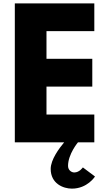

<svg xmlns="http://www.w3.org/2000/svg" viewBox="-20 -845 652 1140"><path d="M540 -825H68V0H361C331 36 281 103 281 158C281 245 355 275 407 275C499 275 544 203 544 203L472 149C472 149 452 179 421 179C404 179 384 165 384 140C384 70 443 0 443 0H540V-165H256V-331H528V-496H256V-660H540Z"/></svg>

Font: Sztylet
Style: Bd
Weight: 700
Foundry: Cannot Into Space Fonts, PlusOne Fonts
Version: Version 0.12